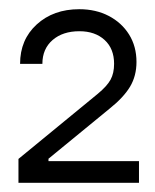

<svg xmlns="http://www.w3.org/2000/svg" viewBox="-20 -880 334 415"><path d="M19.9 -484.9H280.4V-531.7H84.8V-536.9L217 -645.3Q247.3 -669.5 261.2 -692.8Q275 -716.1 275 -746.1Q275 -779.7 259 -805.4Q243 -831 215 -845.6Q187.1 -860.1 151.3 -860.1Q95.5 -860.1 59.4 -827.2Q23.4 -794.3 23.4 -742H71.6Q71.6 -774.4 93.7 -793.5Q115.7 -812.5 151.6 -812.5Q185.4 -812.5 206 -793.7Q226.6 -774.9 226.6 -742.1Q226.6 -721.8 219 -707.8Q211.4 -693.9 191.4 -677.3L19.9 -536.5Z"/></svg>

Font: Estedad VF
Style: Regular
Weight: 100
Designer: Amin Abedi
Version: Version 7.3